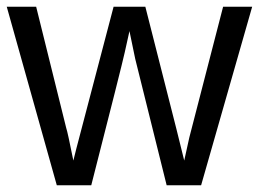

<svg xmlns="http://www.w3.org/2000/svg" viewBox="-21 -548 766 568"><path d="M574 0H472L379 -374L362 -456Q357 -434 348 -393Q339 -352 249 0H147L-1 -528H86L175 -169Q179 -158 196 -73L205 -109L315 -528H409L501 -166L524 -73L539 -141L639 -528H725Z"/></svg>

Font: TharLon
Style: Regular
Weight: 400
Designer: Sai Zin Di Di Zone
Foundry: Sai Zin Di Di Zone, Sun Tun
Version: Version 1.003 September 27 2012